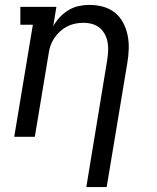

<svg xmlns="http://www.w3.org/2000/svg" viewBox="-20 -558 640 783"><path d="M332 205 417 -312Q420 -331 421 -349Q422 -367 419 -384.5Q416 -402 408 -417.5Q400 -433 387 -444Q374 -455 356.5 -460Q339 -465 320 -465Q303 -465 286 -461.5Q269 -458 253.5 -450Q238 -442 224.5 -429.5Q211 -417 201 -402Q191 -387 185.5 -370.5Q180 -354 178 -337L122 0H38L114 -457H63V-530H210L197 -451Q208 -471 224 -488Q240 -505 260 -517Q280 -529 302 -533.5Q324 -538 345 -538Q374 -538 401 -530.5Q428 -523 449 -506Q470 -489 482.5 -465Q495 -441 500.5 -414Q506 -387 505 -358Q504 -329 499 -300L415 205Z"/></svg>

Font: Iosevka Slab Extended Oblique
Style: Regular
Weight: 400
Width: 7
Italic angle: -9°
Monospace: yes
Designer: Belleve Invis
Foundry: Belleve Invis
Version: Version 11.1.0; ttfautohint (v1.8.3)